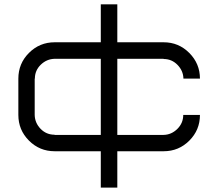

<svg xmlns="http://www.w3.org/2000/svg" viewBox="-20 -694 975 881"><path d="M821.7 -333.3Q820.8 -369.2 794.6 -396.2Q768.3 -423.3 730.8 -423.3V-424.2H518.3V-75H730.8Q766.7 -75.8 793.8 -102.5Q820.8 -129.2 820.8 -166.7H897.5Q897.5 -97.5 848.8 -48.8Q800 0 730.8 0H518.3V166.7H442.5V0H230.8Q161.7 0 112.9 -48.8Q64.2 -97.5 64.2 -166.7V-333.3Q64.2 -402.5 112.9 -451.2Q161.7 -500 230.8 -500H442.5V-674.2H518.3V-500H730.8Q800 -500 848.8 -450.8Q897.5 -401.7 897.5 -333.3ZM442.5 -75V-424.2H230.8Q194.2 -423.3 167.1 -397.1Q140 -370.8 140 -333.3H139.2V-166.7Q140 -130 166.2 -102.9Q192.5 -75.8 230.8 -75.8V-75Z"/></svg>

Font: 0xA000-Squarish
Style: Squareish
Weight: 400
Version: Version 0.1